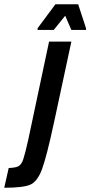

<svg xmlns="http://www.w3.org/2000/svg" viewBox="-73 -884 425 904"><path d="M60 -226 158 -688H263L181 -306Q146 -144 124.5 -86.5Q103 -29 69.5 -14.5Q36 0 -53 0L-32 -93Q0 -94 14 -101.5Q28 -109 36.5 -134Q45 -159 60 -226ZM104 -743V-751L188 -864H295L332 -751V-743H263L234 -810L180 -743Z"/></svg>

Font: Saira Ultra Condensed
Style: Bold Italic
Weight: 700
Width: 1
Italic angle: -12°
Designer: Hector Gatti with collaboration of the Omnibus-Type team
Foundry: Omnibus-Type
Version: Version 1.001; ttfautohint (v1.8)